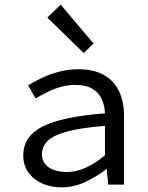

<svg xmlns="http://www.w3.org/2000/svg" viewBox="-20 -797 640 829"><path d="M246.3 12Q200.7 12 163.1 -4.4Q125.5 -20.9 103 -51.8Q80.5 -82.7 80.5 -126.2Q80.5 -207.7 162.8 -250.3Q245.1 -292.9 433.2 -307.6Q432.1 -340.7 419.5 -368.7Q406.8 -396.6 379.1 -413.5Q351.3 -430.4 304.3 -430.4Q272.6 -430.4 242.1 -421.7Q211.5 -413.1 184.2 -399.5Q156.8 -385.9 133.8 -371.9L101.6 -428.3Q126.3 -444.2 160.6 -460.5Q194.8 -476.8 235.2 -487.4Q275.5 -498.1 318.1 -498.1Q384.7 -498.1 428.3 -473.3Q472 -448.5 493.7 -403.6Q515.5 -358.7 515.5 -298.2V0H447.5L440.6 -65.9H437.8Q397.7 -34.5 347.7 -11.2Q297.8 12 246.3 12ZM268.2 -54.3Q309.6 -54.3 350.6 -73Q391.7 -91.8 433.2 -126.4V-253.6Q329.2 -245.3 269.7 -229Q210.1 -212.7 185.6 -188.4Q161.1 -164.2 161.1 -132Q161.1 -104.6 176.3 -87.2Q191.4 -69.9 215.8 -62.1Q240.1 -54.3 268.2 -54.3ZM341.5 -568.1 184.4 -721.1 242.2 -776.9 383.8 -609.1Z"/></svg>

Font: Source Code Pro ExtraLight
Style: Regular
Weight: 200
Monospace: yes
Designer: Paul D. Hunt, Teo Tuominen
Foundry: Adobe
Version: Version 1.026;hotconv 1.1.0;makeotfexe 2.6.0